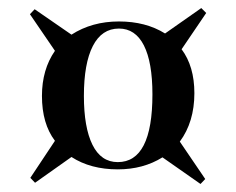

<svg xmlns="http://www.w3.org/2000/svg" viewBox="-20 -604 585 476"><path d="M477.1 -147.9 382.8 -213.9Q335 -184.1 272 -184.1Q204.6 -184.1 157.2 -214.8L66.9 -150.9L55.2 -163.1L116.2 -254.9Q84 -297.4 84 -366.2Q84 -431.6 116.2 -478L54.2 -568.8L65.9 -581.1L157.2 -518.1Q208 -550.8 274.9 -550.8Q341.3 -550.8 389.2 -521L479 -584L491.2 -571.8L430.2 -481.9Q461.9 -439.5 461.9 -373Q461.9 -301.8 425.8 -252.9L488.8 -160.2ZM272 -202.1Q357.9 -202.1 357.9 -370.1Q357.9 -449.7 336.7 -491.5Q315.4 -533.2 274.9 -533.2Q232.4 -533.2 210.2 -490Q188 -446.8 188 -366.2Q188 -288.1 209.2 -245.1Q230.5 -202.1 272 -202.1Z"/></svg>

Font: Display Semibold
Style: Regular
Weight: 600
Designer: Latin by Veronika Burian and Jose Scaglione. Greek by Irene Vlachou. Cyrillic by Vera Evstafieva.
Foundry: TypeTogether
Version: Version 3.002